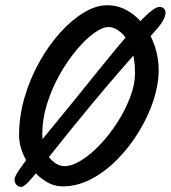

<svg xmlns="http://www.w3.org/2000/svg" viewBox="-20 -742 664 747"><path d="M54.1 -214.4Q54.1 -289.4 75.6 -363.1Q97.2 -436.8 133.5 -501.5Q169.9 -566.2 214.8 -615.8Q259.7 -665.3 306.9 -693.5Q354.1 -721.6 396.4 -721.6Q439.3 -721.6 476.1 -700.6Q512.9 -679.5 540 -643.5Q567.1 -607.4 582.2 -562.4Q597.3 -517.5 597.3 -469.7Q597.3 -413.7 577 -351.3Q556.6 -289 520.3 -229.7Q484 -170.3 437 -122.3Q389.9 -74.3 335.4 -45.6Q280.8 -16.9 224.6 -16.9Q189.5 -16.9 158.6 -36Q127.6 -55 104.3 -84.7Q81 -114.5 67.5 -148.7Q54.1 -183 54.1 -214.4ZM401.9 -636.8Q378.3 -636.8 345.1 -612.7Q311.9 -588.6 277.1 -546.8Q242.2 -505.1 212 -451.5Q181.7 -397.9 163.1 -338.3Q144.5 -278.8 144.5 -220.2Q144.5 -181.5 157.4 -153.5Q170.3 -125.5 190.3 -110.6Q210.3 -95.6 230.1 -95.6Q260.7 -95.6 297.6 -118.9Q334.5 -142.1 370.9 -180.9Q407.3 -219.6 437.7 -267.3Q468.1 -315 486.7 -364.7Q505.4 -414.4 505.4 -458.4Q505.4 -517.3 489.3 -557Q473.2 -596.7 449.5 -616.7Q425.8 -636.8 401.9 -636.8ZM624.1 -691.6Q624.1 -681.6 615.3 -664.1Q606.5 -646.6 581.1 -618.6Q436.3 -456.6 341.4 -342Q246.4 -227.5 189.7 -155.2Q132.9 -83 104 -49Q75 -14.9 63.3 -14.9Q50.6 -14.9 43.4 -23.8Q36.3 -32.7 36.3 -44.4Q36.3 -54.7 57.1 -84.9Q77.9 -115 112.1 -158.7Q146.2 -202.3 188.4 -253.2Q230.5 -304 272.5 -356Q312.5 -406 353.6 -456.7Q394.6 -507.4 433 -553.9Q471.4 -600.3 504.3 -636.5Q537.2 -672.8 562 -694Q586.7 -715.2 600.1 -715.2Q610.9 -715.2 617.5 -708.8Q624.1 -702.4 624.1 -691.6Z"/></svg>

Font: Kalam Variable Light
Style: Regular
Weight: 300
Designer: Lipi Raval, Jonny Pinhorn
Foundry: Indian Type Foundry
Version: Version 3.000